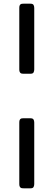

<svg xmlns="http://www.w3.org/2000/svg" viewBox="-20 -770 290 1040"><path d="M84.5 -727.1Q84.5 -735.4 86.4 -740Q88.4 -744.6 91.6 -746.8Q94.7 -749 98.9 -749.5Q103 -750 107.4 -750H144.5Q157.2 -750 161.4 -743.7Q165.5 -737.3 165.5 -727.1V-393.6Q165.5 -385.3 161.9 -377.9Q158.2 -370.6 145.5 -370.6H108.4Q104 -370.6 99.6 -371.1Q95.2 -371.6 92 -373.8Q88.9 -376 86.7 -380.6Q84.5 -385.3 84.5 -393.6ZM84.5 -106.4Q84.5 -114.7 86.4 -119.4Q88.4 -124 91.6 -126.2Q94.7 -128.4 98.9 -128.9Q103 -129.4 107.4 -129.4H144.5Q157.2 -129.4 161.4 -123Q165.5 -116.7 165.5 -106.4V227.1Q165.5 235.4 161.9 242.7Q158.2 250 145.5 250H108.4Q104 250 99.6 249.5Q95.2 249 92 246.8Q88.9 244.6 86.7 240Q84.5 235.4 84.5 227.1Z"/></svg>

Font: Fascinate Inline
Style: Regular
Weight: 900
Designer: Astigmatic (AOETI)
Foundry: Astigmatic (AOETI)
Version: Version 1.000